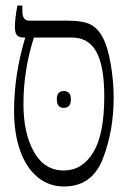

<svg xmlns="http://www.w3.org/2000/svg" viewBox="-20 -667 458 696"><path d="M392 -313Q392 -193 353 -92Q314 9 212 9Q157 9 116 -25Q75 -59 53 -121Q31 -183 31 -265Q31 -396 71 -529V-531H65Q48 -531 41 -540Q34 -549 34 -569Q34 -598 43 -647H61V-627Q61 -592 86 -592H226Q267 -592 292.5 -584.5Q318 -577 336.5 -555.5Q355 -534 368 -493Q379 -456 385.5 -407.5Q392 -359 392 -313ZM358 -317Q358 -427 329.5 -479Q301 -531 240 -531H103Q65 -413 65 -290Q65 -184 103 -116.5Q141 -49 211 -49Q278 -49 318 -114.5Q358 -180 358 -317ZM211 -337Q237 -337 237 -307Q237 -276 211 -276Q186 -276 186 -307Q186 -337 211 -337Z"/></svg>

Font: Noto Serif Hebrew CondLight
Style: Regular
Weight: 300
Width: 3
Designer: Monotype Design Team
Foundry: Monotype Imaging Inc.
Version: Version 1.000